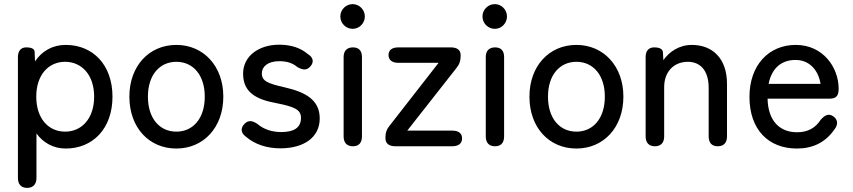

<svg xmlns="http://www.w3.org/2000/svg" viewBox="-20 -710 4139 932"><path d="M112 202C141 202 157 184 157 154V-62C190 -17 239 11 299 11C431 11 526 -86 526 -241C526 -395 431 -492 299 -492C236 -492 184 -463 150 -412L148 -459C147 -473 133 -480 107 -480C82 -480 67 -463 67 -433V154C67 185 83 202 112 202ZM156 -241C156 -346 215 -410 296 -410C377 -410 437 -346 437 -241C437 -135 377 -71 296 -71C215 -71 156 -135 156 -241Z M836 11C967 11 1064 -90 1064 -241C1064 -390 967 -492 836 -492C704 -492 608 -390 608 -241C608 -90 704 11 836 11ZM698 -241C698 -346 755 -410 836 -410C917 -410 974 -346 974 -241C974 -135 917 -71 836 -71C755 -71 698 -135 698 -241Z M1341 10C1455 10 1532 -43 1532 -135C1532 -226 1462 -263 1362 -286C1278 -305 1251 -317 1251 -354C1251 -386 1279 -413 1336 -413C1372 -413 1401 -404 1424 -384C1450 -370 1469 -367 1487 -388C1504 -407 1502 -431 1475 -447C1439 -478 1392 -493 1335 -493C1239 -493 1160 -440 1160 -352C1160 -259 1228 -227 1318 -210C1410 -192 1441 -178 1441 -138C1441 -88 1404 -69 1345 -69C1299 -69 1259 -83 1230 -108C1205 -125 1186 -128 1167 -109C1148 -90 1147 -66 1173 -47C1217 -9 1275 10 1341 10Z M1693 0C1722 0 1737 -17 1737 -48V-433C1737 -464 1722 -480 1693 -480C1664 -480 1648 -463 1648 -433V-48C1648 -17 1664 0 1693 0ZM1632 -630C1632 -597 1659 -570 1692 -570C1724 -570 1751 -597 1751 -630C1751 -663 1724 -690 1692 -690C1659 -690 1632 -663 1632 -630Z M1899 0H2175C2206 0 2223 -14 2223 -38C2223 -63 2206 -76 2175 -76H1957L2195 -379C2210 -397 2216 -415 2216 -438V-443C2216 -467 2199 -480 2168 -480H1914C1883 -480 1866 -467 1866 -443C1866 -419 1883 -405 1914 -405H2109L1872 -101C1857 -83 1851 -66 1851 -42V-38C1851 -14 1868 0 1899 0Z M2383 0C2412 0 2427 -17 2427 -48V-433C2427 -464 2412 -480 2383 -480C2354 -480 2338 -463 2338 -433V-48C2338 -17 2354 0 2383 0ZM2322 -630C2322 -597 2349 -570 2382 -570C2414 -570 2441 -597 2441 -630C2441 -663 2414 -690 2382 -690C2349 -690 2322 -663 2322 -630Z M2778 11C2909 11 3006 -90 3006 -241C3006 -390 2909 -492 2778 -492C2646 -492 2550 -390 2550 -241C2550 -90 2646 11 2778 11ZM2640 -241C2640 -346 2697 -410 2778 -410C2859 -410 2916 -346 2916 -241C2916 -135 2859 -71 2778 -71C2697 -71 2640 -135 2640 -241Z M3159 0C3188 0 3204 -17 3204 -48V-287C3204 -362 3251 -410 3319 -410C3379 -410 3420 -368 3420 -284V-48C3420 -17 3435 0 3464 0C3493 0 3509 -17 3509 -48V-303C3509 -426 3439 -492 3338 -492C3276 -492 3228 -458 3200 -418L3198 -456C3197 -472 3182 -480 3155 -480C3129 -480 3114 -463 3114 -433V-48C3114 -17 3130 0 3159 0Z M3848 11C3925 11 3986 -18 4030 -81C4051 -107 4046 -131 4024 -146C4002 -160 3985 -152 3964 -129C3938 -88 3900 -68 3849 -68C3764 -68 3708 -124 3706 -231H4004C4035 -231 4051 -240 4051 -279C4051 -383 3975 -492 3843 -492C3711 -492 3618 -393 3618 -240C3618 -79 3712 11 3848 11ZM3711 -303C3726 -379 3773 -419 3842 -419C3907 -419 3952 -372 3963 -303Z"/></svg>

Font: 寒蝉半圆体
Style: Regular
Weight: 400
Designer: Yoshimichi Ohira & Warren
Foundry: ChillType
Version: Version 1.800;Glyphs 3.1.1 (3135)